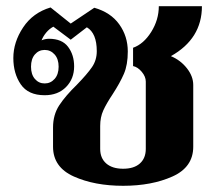

<svg xmlns="http://www.w3.org/2000/svg" viewBox="-20 -589 698 619"><path d="M151 -116V-178Q151 -219 171 -249.5Q191 -280 228 -316Q261 -350 276.5 -372.5Q292 -395 292 -424Q292 -482 260 -501L208 -461L152 -503Q139 -496 129 -484Q119 -472 114 -459Q126 -464 138 -464Q180 -464 199.5 -438Q219 -412 219 -375Q219 -335 193 -308.5Q167 -282 124 -282Q71 -282 47 -317Q23 -352 23 -402Q23 -453 54.5 -500.5Q86 -548 143 -565L208 -513L284 -564Q337 -549 364.5 -510.5Q392 -472 392 -423Q392 -380 379.5 -351Q367 -322 343 -285Q323 -255 313 -233Q303 -211 303 -183V-109Q303 -79 322.5 -62Q342 -45 377 -45Q412 -45 431 -62Q450 -79 450 -109V-326Q450 -342 437 -357.5Q424 -373 409 -376V-435Q443 -447 467.5 -486Q492 -525 492 -569H631Q631 -464 531 -408Q562 -395 582.5 -369Q603 -343 603 -315V-116Q603 -50 536 -20Q469 10 377 10Q285 10 218 -20Q151 -50 151 -116ZM169 -374Q169 -399 156 -413.5Q143 -428 124 -428Q105 -428 92.5 -413.5Q80 -399 80 -374Q80 -349 92.5 -334.5Q105 -320 124 -320Q143 -320 156 -334.5Q169 -349 169 -374Z"/></svg>

Font: Trirong
Style: Bold
Weight: 700
Designer: Katatrad Team
Foundry: CadsonDemak
Version: Version 1.001